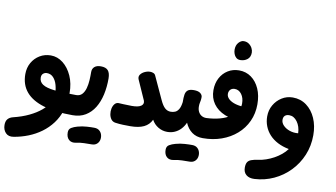

<svg xmlns="http://www.w3.org/2000/svg" viewBox="-163 -1114 2845 1627"><g transform="rotate(10 1259.5 -300.5)"><path d="M32.9 266.9Q-11.4 274.8 -36.3 248.6Q-61.1 222.4 -61.1 181.1Q-61.1 147.9 -45.7 130Q-30.3 112.1 -2.1 105Q73.9 86.4 132.8 58.1Q191.8 29.8 232.8 -4.7Q273.9 -39.1 294.8 -76.2Q315.8 -113.3 315.8 -149.7Q315.8 -190.4 305.4 -228Q295 -265.6 272.9 -289.7Q250.8 -313.8 216.7 -313.8Q198.7 -313.8 185.1 -302.2Q171.4 -290.7 171.4 -268.1Q171.4 -230.8 203.2 -210Q234.9 -189.2 305.2 -181.3Q375.4 -173.3 491.9 -173.3V0Q343.7 0 242.4 -30.3Q141.1 -60.6 89.3 -121.4Q37.6 -182.3 37.6 -274Q37.6 -328.8 62.3 -372.4Q87.1 -416 129.5 -441.5Q171.9 -467 224.2 -467Q281.4 -467 329.3 -429.5Q377.2 -392 406.2 -327.4Q435.1 -262.9 435.1 -179.4Q435.1 -98.2 414 -32.3Q392.9 33.7 354.5 84.7Q316.1 135.7 265.4 172.6Q214.8 209.4 155.6 232.9Q96.3 256.4 32.9 266.9ZM491.9 0V-173.3L512.4 -154.6V-16.8Z M492 0V-173.3Q525 -173.3 543.8 -194.3Q562.6 -215.3 571.5 -248.1Q580.4 -280.9 582.5 -317.9Q584.6 -354.9 584.1 -387.1Q583.9 -416.4 602.9 -433Q622 -449.6 657.3 -449.6Q700.3 -449.6 719.4 -427.8Q738.4 -406 738.7 -359.3Q739.1 -285.7 724.6 -220.3Q710 -155 679.7 -105.6Q649.3 -56.2 602.7 -28.1Q556 0 492 0ZM492 0 474 -12.6V-159.8L492 -173.3ZM562.4 224.6Q523.7 233.1 500.5 212.4Q477.3 191.8 477.3 150.7Q477.3 121.9 498.8 109Q520.2 96.1 550.2 88Q589.4 77.1 628.6 74.7Q667.7 72.2 692.7 72.7Q720.3 72.9 736.9 87.2Q753.6 101.6 759.3 122.9Q765 144.2 760.1 165.6Q755.1 186.9 738.5 201.1Q721.9 215.3 694.2 215.3Q666.8 215.3 630.2 216.3Q593.7 217.3 562.4 224.6Z M973.1 -164.6Q1027.9 -164.6 1051.9 -181Q1076 -197.4 1066.6 -225.7L990.6 -396.6Q981.7 -419.1 994.4 -437.1Q1007.1 -455.1 1030.5 -465.9Q1053.9 -476.7 1076.8 -476.7Q1091.8 -476.7 1104.7 -471.2Q1117.7 -465.8 1123.2 -452.9L1214.2 -255.7Q1234.8 -211.2 1256.1 -192.3Q1277.4 -173.3 1305.8 -173.3L1323.8 -157.8V-13.6L1305.8 0Q1264.1 0 1227.9 -21.7Q1191.8 -43.3 1171.7 -80.9Q1150.6 -36 1106.2 -14.6Q1061.8 6.8 988.9 6.8Q958.7 6.8 926.6 5.8Q894.6 4.8 860.7 0Q836.8 -3.6 823.4 -21.8Q810.1 -40.1 806.2 -64.7Q802.2 -89.3 807.2 -112.9Q812.1 -136.6 825.3 -152.7Q838.6 -168.8 859.1 -168.8Q867.1 -168.8 898.9 -166.7Q930.7 -164.6 973.1 -164.6Z M1306 0 1288 -21.2V-159.1L1306 -173.3Q1326.1 -173.3 1343.6 -180.6Q1361.1 -187.9 1374.1 -209.1Q1387.1 -230.2 1392.6 -271.4Q1391.8 -310.2 1395.9 -336Q1400.1 -361.8 1416.4 -374.8Q1432.8 -387.9 1468.3 -387.9Q1507 -387.9 1524.8 -373.3Q1542.6 -358.8 1542.6 -341.1Q1542.6 -322.4 1540.3 -310.5Q1538.1 -298.6 1535.9 -287.4Q1533.7 -276.3 1533.7 -259.3Q1533.7 -233.6 1543.4 -214.2Q1553.1 -194.8 1570.5 -184.1Q1587.9 -173.3 1611.7 -173.3L1629.7 -157.8V-13.6L1611.7 0Q1556.7 0 1518.4 -27.9Q1480.2 -55.9 1458.8 -106Q1444.9 -74.1 1422.4 -50.2Q1399.9 -26.3 1370.6 -13.2Q1341.2 0 1306 0ZM1404.7 224.6Q1365.9 233.1 1342.7 212.4Q1319.6 191.8 1319.6 150.7Q1319.6 121.9 1341 109Q1362.4 96.1 1392.4 88Q1431.7 77.1 1470.8 74.7Q1509.9 72.2 1534.9 72.7Q1562.6 72.9 1579.2 87.2Q1595.8 101.6 1601.5 122.9Q1607.2 144.2 1602.3 165.6Q1597.3 186.9 1580.7 201.1Q1564.1 215.3 1536.4 215.3Q1509 215.3 1472.4 216.3Q1435.9 217.3 1404.7 224.6Z M1971.1 -324.3 1955 -199.9Q1945.1 -198.9 1934.4 -198.4Q1923.8 -197.9 1915.3 -197.9Q1829.7 -197.9 1765.6 -224.7Q1701.4 -251.4 1666.2 -300.8Q1631 -350.2 1631 -417Q1631 -475.6 1655.2 -521.3Q1679.4 -567 1721.8 -593.1Q1764.1 -619.2 1817.4 -619.2Q1877 -619.2 1922.3 -586.4Q1967.6 -553.7 1993.2 -496.1Q2018.9 -438.4 2018.9 -362.4Q2018.9 -282.9 1988.3 -216.3Q1957.8 -149.8 1902.4 -101.3Q1847.1 -52.8 1773.1 -26.4Q1699 0 1612 0L1594 -10V-158.3L1612 -173.3Q1675.9 -175.9 1727.2 -190.1Q1778.6 -204.3 1814.8 -228.2Q1851.1 -252.1 1870.6 -282.1Q1890.1 -312.1 1890.1 -346.2Q1890.1 -394.9 1866.8 -426.5Q1843.4 -458.1 1807.3 -458.1Q1792.1 -458.1 1780.9 -451.8Q1769.7 -445.4 1763.3 -434.1Q1757 -422.8 1757 -407.3Q1757 -382.1 1778.8 -362.4Q1800.6 -342.7 1838.2 -332Q1875.8 -321.3 1922.1 -321.3Q1933.6 -321.3 1946 -322.3Q1958.4 -323.3 1971.1 -324.3ZM1810.3 -707Q1788.6 -707 1774.8 -719.3Q1761 -731.6 1754.6 -749.8Q1748.1 -768 1748.1 -785.7Q1748.1 -823.9 1768.9 -847Q1789.7 -870.1 1813.1 -870.1Q1838.9 -870.1 1857.4 -856.9Q1875.9 -843.8 1886.1 -824.3Q1896.2 -804.8 1896.2 -786.1Q1896.2 -746.7 1870.6 -726.8Q1845 -707 1810.3 -707Z M2103.4 264.4Q2058.7 266.8 2032.8 245.3Q2006.9 223.9 2006.9 183.8Q2006.9 153.3 2016.8 137Q2026.7 120.7 2048.6 112.6Q2070.6 104.4 2104.6 99.6Q2139.1 95.2 2173.8 83.2Q2208.6 71.2 2240.5 53.6Q2272.4 36 2299.9 13.3Q2327.4 -9.3 2346.6 -35.8Q2293.1 -45.9 2250.6 -67.7Q2208 -89.6 2178.6 -121.3Q2149.2 -153.1 2133.8 -192.7Q2118.3 -232.2 2118.3 -277Q2118.3 -330.8 2143.5 -374.7Q2168.7 -418.7 2211.2 -445.4Q2253.7 -472.1 2305.1 -472.1Q2372.7 -472.1 2423.7 -434.2Q2474.7 -396.3 2502.8 -332Q2531 -267.7 2531 -187Q2531 -94.7 2497.6 -14.5Q2464.2 65.7 2405.1 126.8Q2346 187.9 2268.7 223.8Q2191.3 259.8 2103.4 264.4ZM2251.2 -271.7Q2251.2 -244.9 2272.7 -222.8Q2294.1 -200.7 2328.6 -188.9Q2363 -177.2 2401.8 -181.1Q2399.4 -239.9 2370.7 -279.4Q2341.9 -318.9 2300.8 -318.9Q2286 -318.9 2274.8 -313.8Q2263.6 -308.7 2257.4 -298.3Q2251.2 -288 2251.2 -271.7Z"/></g></svg>

Font: Playpen Sans Arabic
Style: Regular
Weight: 400
Designer: Azza Alameddine, Laura Meseguer, Veronika Burian, José Scaglione
Foundry: TypeTogether
Version: Version 2.000